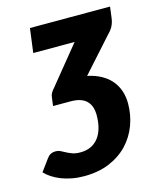

<svg xmlns="http://www.w3.org/2000/svg" viewBox="-184 -595 712 852"><g transform="rotate(-15 171.5 -169.0)"><path d="M396.5 -471Q395 -457.5 392 -447.8Q389 -438 384.5 -429.5Q380 -421 373.5 -413Q367 -405 358 -396L224.5 -247Q261 -239.5 288.2 -224.2Q315.5 -209 333.2 -187.5Q351 -166 359.8 -139.2Q368.5 -112.5 368.5 -82Q368.5 -30.5 351 16.8Q333.5 64 299.5 100.2Q265.5 136.5 214.8 158Q164 179.5 97.5 179.5Q68 179.5 41.8 174.5Q15.5 169.5 -6.8 160.8Q-29 152 -47 140.2Q-65 128.5 -77.5 115L-37.5 60.5Q-30.5 50.5 -20.8 45.2Q-11 40 2 40Q15 40 25.2 45.2Q35.5 50.5 46.8 56.5Q58 62.5 72.5 67.8Q87 73 108.5 73Q136 73 156.8 63.2Q177.5 53.5 191.8 35Q206 16.5 213.2 -9.5Q220.5 -35.5 220.5 -68Q220.5 -87.5 215.5 -103.8Q210.5 -120 199.2 -132Q188 -144 169.8 -150.5Q151.5 -157 124.5 -157H44L48 -188Q49 -197.5 50.2 -203Q51.5 -208.5 54 -213.5Q56.5 -218.5 61 -224.2Q65.5 -230 74 -240L210 -407H20L34.5 -518H402.5Z"/></g></svg>

Font: Lato ExtraBold
Style: Italic
Weight: 800
Italic angle: -7°
Designer: Lukasz Dziedzic with Adam Twardoch and Botio Nikoltchev
Foundry: tyPoland Lukasz Dziedzic
Version: Version 2.015; 2015-08-06; http://www.latofonts.com/